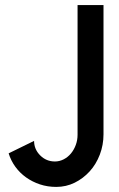

<svg xmlns="http://www.w3.org/2000/svg" viewBox="-20 -720 468 755"><path d="M387 -192Q387 -150 372.5 -112Q358 -74 332.5 -46Q307 -18 273.5 -1.5Q240 15 201 15Q167 15 137 5Q107 -5 82.5 -22.5Q58 -40 40.5 -64Q23 -88 14 -117L114 -166Q114 -133 138 -109Q162 -85 196 -85Q214 -85 230.5 -93.5Q247 -102 259 -116.5Q271 -131 278 -150Q285 -169 285 -190V-700H387Z"/></svg>

Font: Railway
Style: Regular
Weight: 400
Version: 1.000